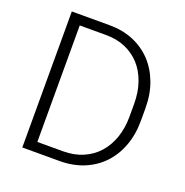

<svg xmlns="http://www.w3.org/2000/svg" viewBox="-127 -827 910 943"><g transform="rotate(20 327.5 -355.5)"><path d="M89.8 0V-710.9H288.6Q355 -710.9 410.9 -688Q466.8 -665 507.1 -622.6Q547.4 -580.1 569.8 -520.5Q592.3 -460.9 592.3 -387.7V-322.8Q592.3 -249.5 569.8 -189.9Q547.4 -130.4 506.8 -88.1Q466.3 -45.9 409.7 -22.9Q353 0 284.7 0ZM149.9 -659.7V-50.8H284.7Q341.8 -50.8 387.7 -70.6Q433.6 -90.3 465.8 -126.2Q498 -162.1 515.4 -212.2Q532.7 -262.2 532.7 -322.8V-389.2Q532.7 -450.7 515.1 -500.7Q497.6 -550.8 465.6 -585.9Q433.6 -621.1 388.7 -640.4Q343.8 -659.7 288.6 -659.7Z"/></g></svg>

Font: Melbourne
Style: Light
Weight: 300
Designer: Google
Version: Version 2.000980; 2014